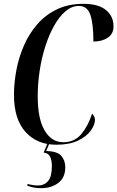

<svg xmlns="http://www.w3.org/2000/svg" viewBox="-20 -746 613 1003"><path d="M274 10Q173 10 113 -57Q53 -124 53 -250Q53 -313 65.5 -379.5Q78 -446 105 -508Q132 -570 174.5 -619Q217 -668 277 -697Q337 -726 416 -726Q494 -726 533.5 -693.5Q573 -661 573 -609Q573 -569 543 -549Q513 -529 468 -529Q468 -619 452.5 -667Q437 -715 392 -715Q355 -715 322.5 -687.5Q290 -660 263 -612Q236 -564 216.5 -503Q197 -442 187 -375Q177 -308 177 -243Q177 -126 213 -64.5Q249 -3 311 -3Q370 -3 406 -47Q442 -91 461 -153Q467 -146 471.5 -138.5Q476 -131 476 -120Q476 -94 454 -63.5Q432 -33 387.5 -11.5Q343 10 274 10ZM196 237Q172 237 155.5 233.5Q139 230 122 224L124 215Q139 219 153 221Q167 223 177 223Q211 223 231 200Q251 177 251 120Q251 95 242.5 74.5Q234 54 208 51L232 -6H242L221 43Q279 44 300 68Q321 92 321 128Q321 182 284.5 209.5Q248 237 196 237Z"/></svg>

Font: Noto Serif Display ExtraCondensed SemiBold
Style: Italic
Weight: 600
Width: 2
Italic angle: -12°
Designer: Monotype Design Team
Foundry: Monotype Imaging Inc.
Version: Version 2.009